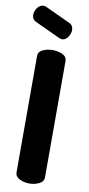

<svg xmlns="http://www.w3.org/2000/svg" viewBox="-109 -997 478 1036"><g transform="rotate(10 129.5 -479.0)"><path d="M132 0Q103 0 78.5 -12Q54 -24 54 -48V-684Q54 -709 78.5 -720Q103 -731 132 -731Q161 -731 185.5 -720Q210 -709 210 -684V-48Q210 -24 185.5 -12Q161 0 132 0ZM170 -797Q166 -797 162.5 -798.5Q159 -800 155 -801L15 -866Q-5 -876 -5 -900Q-5 -920 8.5 -939Q22 -958 42 -958Q49 -958 56 -955L196 -890Q216 -880 216 -855Q216 -836 203 -816.5Q190 -797 170 -797Z"/></g></svg>

Font: Dosis ExtraLight ExtraBold
Style: Regular
Weight: 800
Version: Version 3.001; ttfautohint (v1.8.2)